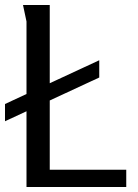

<svg xmlns="http://www.w3.org/2000/svg" viewBox="-20 -748 554 768"><path d="M72 -728H179V-69H485V0H86V-662ZM0 -263V-332L377 -507V-438Z"/></svg>

Font: Rosario Light
Style: Regular
Weight: 300
Designer: Hector Gatti
Foundry: Omnibus Type
Version: Version 1.101; ttfautohint (v1.8.1.43-b0c9)